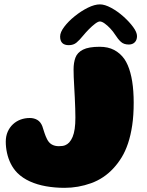

<svg xmlns="http://www.w3.org/2000/svg" viewBox="-20 -838 686 899"><path d="M282.5 41.5Q237 41.5 195.8 34.2Q154.5 27 120.2 11.5Q86 -4 61.5 -28Q42.5 -47.5 30.5 -71.5Q18.5 -95.5 12.8 -122Q7 -148.5 7 -174.5Q7 -200.5 16 -221Q25 -241.5 40.5 -256Q56 -270.5 76.2 -278Q96.5 -285.5 119.5 -285.5Q139.5 -285.5 154.8 -276.5Q170 -267.5 178 -247.5Q183.5 -230 188.5 -215Q193.5 -200 200 -187Q208.5 -169.5 222.5 -161.5Q236.5 -153.5 255.5 -153.5Q274 -153.5 284.8 -157.8Q295.5 -162 304 -171Q313.5 -181.5 320 -197Q326.5 -212.5 329.8 -235Q333 -257.5 333 -288Q333 -307 332.2 -331Q331.5 -355 330.2 -381Q329 -407 327.5 -431.8Q326 -456.5 325.2 -477.8Q324.5 -499 324.5 -513Q324.5 -544.5 333.2 -568.2Q342 -592 368.5 -605.5Q395 -619 447 -619Q486 -619 514.5 -604Q543 -589 562.5 -561.5Q571 -549 578 -533Q585 -517 590.2 -497.8Q595.5 -478.5 599 -456.5Q602.5 -434.5 604.2 -409.8Q606 -385 606 -357.5Q606 -298 599 -251Q592 -204 579.5 -166.8Q567 -129.5 549.5 -101Q532 -72.5 511.5 -50.5Q467 -2 406.5 19.8Q346 41.5 282.5 41.5ZM302 -626.5Q261.5 -626.5 261.5 -667Q261.5 -687 280.8 -712.5Q300 -738 329.8 -762Q359.5 -786 391.2 -801.8Q423 -817.5 448 -817.5Q470.5 -817.5 500.2 -801.5Q530 -785.5 557.5 -761Q585 -736.5 603.2 -711.8Q621.5 -687 621.5 -669Q621.5 -650.5 611 -640Q600.5 -629.5 583 -629.5Q560 -629.5 546.2 -642Q532.5 -654.5 518.5 -676.5Q510 -690 496.8 -704.2Q483.5 -718.5 470.2 -728Q457 -737.5 447.5 -737.5Q439.5 -737.5 425.2 -726.8Q411 -716 396 -700.8Q381 -685.5 369.5 -671.5Q353 -651 338.5 -638.8Q324 -626.5 302 -626.5Z"/></svg>

Font: Gluten
Style: Bold
Weight: 700
Designer: Tyler Finck
Foundry: Etcetera Type Company
Version: Version 1.204